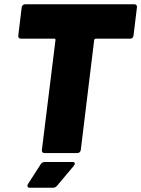

<svg xmlns="http://www.w3.org/2000/svg" viewBox="-20 -720 664 903"><path d="M624 -685 608 -553Q607 -546 603 -542Q599 -538 592 -538H430Q425 -538 423 -532L360 -15Q359 -8 354.5 -4Q350 0 343 0H190Q183 0 179.5 -4Q176 -8 177 -15L241 -532Q241 -538 236 -538H79Q72 -538 68.5 -542Q65 -546 66 -553L82 -685Q83 -692 87.5 -696Q92 -700 99 -700H612Q618 -700 621.5 -696Q625 -692 624 -685ZM109 154Q109 149 112 145L171 53Q178 42 190 42H321Q332 42 332 49Q332 53 327 60L248 154Q240 163 229 163H121Q109 163 109 154Z"/></svg>

Font: Barlow Black
Style: Italic
Weight: 900
Italic angle: -7°
Designer: Jeremy Tribby
Foundry: Tribby Type
Version: Version 1.408